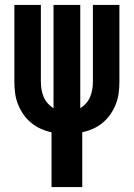

<svg xmlns="http://www.w3.org/2000/svg" viewBox="-20 -540 540 775"><path d="M188 215V-6Q165 -11 144 -20.5Q123 -30 105 -45Q87 -60 74 -79Q61 -98 52.5 -119.5Q44 -141 41 -164Q38 -187 38 -210V-520H145V-210Q145 -195 147.5 -179.5Q150 -164 156 -149.5Q162 -135 172.5 -123Q183 -111 196 -103V-520H304V-103Q317 -111 327.5 -123Q338 -135 344 -149.5Q350 -164 352.5 -179.5Q355 -195 355 -210V-520H462V-210Q462 -187 459 -164Q456 -141 447.5 -119.5Q439 -98 426 -79Q413 -60 395 -45Q377 -30 356 -20.5Q335 -11 312 -6V215Z"/></svg>

Font: Iosevka SS04 Extrabold
Style: Regular
Weight: 800
Monospace: yes
Designer: Belleve Invis
Foundry: Belleve Invis
Version: Version 19.0.0; ttfautohint (v1.8.4)